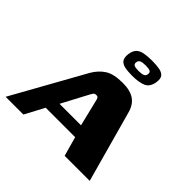

<svg xmlns="http://www.w3.org/2000/svg" viewBox="-191 -803 961 961"><g transform="rotate(45 289.5 -323.0)"><path d="M-27.2 0 185.6 -381.8Q207.9 -420.7 241.2 -442.3Q274.5 -464 338.5 -464Q391.2 -464 420.9 -443.8Q450.6 -423.7 462.4 -381.8L568 0H390.6L361.8 -103.2H153.5L98.4 0ZM188.4 -165.9H340.5L306.3 -306.2Q304.7 -314.2 301.4 -320.7Q298.1 -327.3 288.1 -327.3Q276.6 -327.3 271.6 -320.6Q266.7 -313.8 262.8 -306.2ZM344.5 -522Q313.6 -522 292.5 -526.7Q271.4 -531.3 262 -545.1Q252.7 -558.9 256 -585.7Q260.1 -612.5 273.3 -625.3Q286.6 -638 309.5 -642.2Q332.5 -646.4 363.3 -646.4Q395.2 -646.4 417 -642.2Q438.8 -638 448.8 -625.3Q458.9 -612.5 454.8 -585.7Q448.7 -546.1 420.8 -534Q392.8 -522 344.5 -522ZM351.3 -561.8Q372.6 -561.8 384 -566.3Q395.3 -570.8 396.6 -584.3Q398.6 -597.9 388.9 -602.4Q379.3 -606.8 357.9 -606.8Q336.8 -606.8 325.7 -602.4Q314.6 -597.9 312.6 -584.3Q311.3 -570.8 320.6 -566.3Q329.9 -561.8 351.3 -561.8Z"/></g></svg>

Font: Genos Thin
Style: Italic
Weight: 100
Italic angle: -8°
Designer: Robert E. Leuschke
Foundry: Robert E. Leuschke
Version: Version 1.010